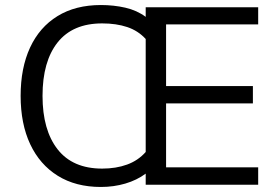

<svg xmlns="http://www.w3.org/2000/svg" viewBox="-20 -734 1096 763"><path d="M381 9Q281 9 209.5 -35.5Q138 -80 100 -161Q62 -242 62 -353Q62 -464 99.5 -545Q137 -626 208.5 -670Q280 -714 381 -714Q432 -714 478 -703.5Q524 -693 559 -667V-705H1006V-637H640V-392H985V-323H640V-69H1006V0H559V-44Q524 -18 478 -4.5Q432 9 381 9ZM149 -353Q149 -217 209 -140.5Q269 -64 386 -64Q441 -64 485 -80Q529 -96 559 -130V-579Q529 -612 485.5 -626.5Q442 -641 386 -641Q269 -641 209 -565.5Q149 -490 149 -353Z"/></svg>

Font: Mulish
Style: Regular
Weight: 400
Designer: Vernon Adams
Foundry: Vernon Adams
Version: Version 3.603; ttfautohint (v1.8.3)